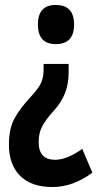

<svg xmlns="http://www.w3.org/2000/svg" viewBox="-20 -572 401 775"><path d="M205 -552Q133 -552 133 -473Q133 -394 205 -394Q279 -394 279 -473Q279 -552 205 -552ZM156 -314V-292Q156 -261 146.5 -239Q137 -217 104 -181Q60 -134 38 -93Q16 -52 16 12Q16 92 61 137.5Q106 183 192 183Q274 183 353 125L312 29Q250 73 202 73Q136 73 136 1Q136 -34 149.5 -60.5Q163 -87 196 -124Q257 -188 257 -278V-314Z"/></svg>

Font: Noto Sans UI Condensed
Style: Bold
Weight: 700
Width: 3
Designer: Monotype Design Team
Foundry: Monotype Imaging Inc.
Version: 1.001